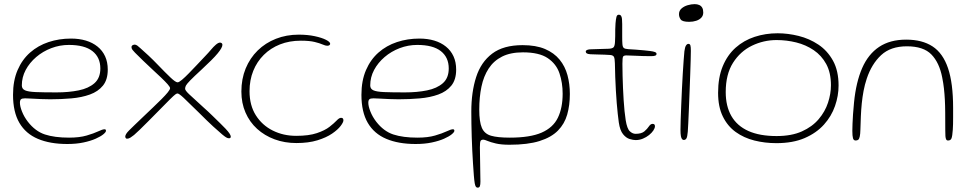

<svg xmlns="http://www.w3.org/2000/svg" viewBox="-20 -652 4572 906"><path d="M297.5 27.5Q216 27.5 158.8 3.2Q101.5 -21 71.5 -72.2Q41.5 -123.5 41.5 -204.5Q41.5 -271.5 63 -321.2Q84.5 -371 122 -404Q159.5 -437 209.2 -453.5Q259 -470 315 -470Q353.5 -470 385.2 -460.5Q417 -451 440.2 -432.2Q463.5 -413.5 476 -386.2Q488.5 -359 488.5 -323.5Q488.5 -276 465.8 -248Q443 -220 404.2 -206Q365.5 -192 317 -187.8Q268.5 -183.5 217 -183.5Q198 -183.5 173.2 -184.5Q148.5 -185.5 127.5 -186.8Q106.5 -188 98.5 -188Q84 -188 79 -183.5Q74 -179 74 -167Q74 -150.5 83.8 -125.8Q93.5 -101 111.5 -77.5Q146.5 -32.5 192 -17.5Q237.5 -2.5 306 -2.5Q355 -2.5 389 -12.5Q423 -22.5 443.5 -32.2Q464 -42 473 -42Q477 -42 478.5 -40.2Q480 -38.5 480 -34.5Q480 -28.5 467.5 -18.2Q455 -8 431.5 2.5Q408 13 374.2 20.2Q340.5 27.5 297.5 27.5ZM246.5 -216Q304.5 -216 351.2 -225.5Q398 -235 425.8 -259.5Q453.5 -284 453.5 -329Q453.5 -381.5 416.2 -410.8Q379 -440 305 -440Q262 -440 222 -424.8Q182 -409.5 150.8 -382.8Q119.5 -356 101.2 -321.8Q83 -287.5 83 -249Q83 -232.5 98 -225.8Q113 -219 148.8 -217.5Q184.5 -216 246.5 -216Z M579.5 2.5Q576.5 2.5 574.5 0.8Q572.5 -1 571.8 -3.2Q571 -5.5 571 -7Q571 -12.5 575.2 -19.8Q579.5 -27 589 -36.5Q596 -43.5 614 -61Q632 -78.5 655.8 -101Q679.5 -123.5 702.5 -145.5Q724.5 -166.5 742.5 -184.5Q760.5 -202.5 771.5 -216Q782.5 -229.5 782.5 -236Q782.5 -241.5 770.8 -254.8Q759 -268 740.2 -286Q721.5 -304 700 -323.5Q677 -344.5 654.8 -366.2Q632.5 -388 617 -403.5Q610 -410.5 605.2 -416.8Q600.5 -423 600.5 -429.5Q600.5 -434 603 -436.5Q605.5 -439 609 -440.2Q612.5 -441.5 615 -441.5Q621.5 -441.5 628 -436.8Q634.5 -432 642.5 -424.5Q658.5 -410.5 680.8 -389.8Q703 -369 724.5 -346.5Q761 -308.5 784.8 -286Q808.5 -263.5 818 -263.5Q824.5 -263.5 838.8 -275.5Q853 -287.5 871 -306Q889 -324.5 907 -343.5Q934.5 -373 949.2 -388.2Q964 -403.5 977 -419Q986.5 -430.5 998.2 -440.8Q1010 -451 1018 -451Q1023 -451 1026.2 -448.2Q1029.5 -445.5 1029.5 -440.5Q1029.5 -434 1024 -424Q1018.5 -414 1007 -400Q995.5 -386 976.2 -366.8Q957 -347.5 931.5 -324Q894 -289.5 877.8 -272.8Q861.5 -256 857.5 -248.5Q853.5 -241 853.5 -233Q853.5 -225.5 872 -207.8Q890.5 -190 940.5 -145Q961.5 -126.5 982.2 -106.2Q1003 -86 1019.8 -69.5Q1036.5 -53 1044.5 -44.5Q1057 -31 1063 -22Q1069 -13 1069 -7Q1069 -5.5 1068.5 -4Q1068 -2.5 1066.8 -1.5Q1065.5 -0.5 1064 0Q1062.5 0.5 1060.5 0.5Q1054 0.5 1047 -3.8Q1040 -8 1028 -18Q1012.5 -31 986.2 -55Q960 -79 917 -122Q869 -169.5 846.8 -190.2Q824.5 -211 817.5 -211Q813.5 -211 806.8 -206Q800 -201 781.8 -183Q763.5 -165 725 -125.5Q703.5 -103.5 680.2 -80.2Q657 -57 638.8 -39.2Q620.5 -21.5 612.5 -15Q604.5 -8.5 596 -3Q587.5 2.5 579.5 2.5Z M1378.5 23Q1323 23 1275.8 5.5Q1228.5 -12 1193.2 -44Q1158 -76 1138.5 -120.8Q1119 -165.5 1119 -220Q1119 -279.5 1139.2 -328.8Q1159.5 -378 1196 -413.8Q1232.5 -449.5 1282 -469Q1331.5 -488.5 1389.5 -488.5Q1432 -488.5 1465.5 -481.2Q1499 -474 1518.5 -464Q1538 -454 1538 -445.5Q1538 -443 1536.2 -440.8Q1534.5 -438.5 1531.5 -437.2Q1528.5 -436 1524.5 -436Q1516 -436 1502.5 -442Q1489 -448 1464.8 -454Q1440.5 -460 1399.5 -460Q1345.5 -460 1301.2 -442.5Q1257 -425 1224.8 -393Q1192.5 -361 1175 -317.5Q1157.5 -274 1157.5 -221.5Q1157.5 -155 1187.2 -108Q1217 -61 1267 -36Q1317 -11 1377.5 -11Q1437.5 -11 1475.2 -23.8Q1513 -36.5 1534.8 -53.5Q1556.5 -70.5 1568.5 -83.2Q1580.5 -96 1589 -96Q1594.5 -96 1596.8 -94Q1599 -92 1599.8 -89.2Q1600.5 -86.5 1600.5 -84Q1600.5 -75 1587.2 -57.5Q1574 -40 1547 -21.5Q1520 -3 1478 10Q1436 23 1378.5 23Z M1941.5 27.5Q1860 27.5 1802.8 3.2Q1745.5 -21 1715.5 -72.2Q1685.5 -123.5 1685.5 -204.5Q1685.5 -271.5 1707 -321.2Q1728.5 -371 1766 -404Q1803.5 -437 1853.2 -453.5Q1903 -470 1959 -470Q1997.5 -470 2029.2 -460.5Q2061 -451 2084.2 -432.2Q2107.5 -413.5 2120 -386.2Q2132.5 -359 2132.5 -323.5Q2132.5 -276 2109.8 -248Q2087 -220 2048.2 -206Q2009.5 -192 1961 -187.8Q1912.5 -183.5 1861 -183.5Q1842 -183.5 1817.2 -184.5Q1792.5 -185.5 1771.5 -186.8Q1750.5 -188 1742.5 -188Q1728 -188 1723 -183.5Q1718 -179 1718 -167Q1718 -150.5 1727.8 -125.8Q1737.5 -101 1755.5 -77.5Q1790.5 -32.5 1836 -17.5Q1881.5 -2.5 1950 -2.5Q1999 -2.5 2033 -12.5Q2067 -22.5 2087.5 -32.2Q2108 -42 2117 -42Q2121 -42 2122.5 -40.2Q2124 -38.5 2124 -34.5Q2124 -28.5 2111.5 -18.2Q2099 -8 2075.5 2.5Q2052 13 2018.2 20.2Q1984.5 27.5 1941.5 27.5ZM1890.5 -216Q1948.5 -216 1995.2 -225.5Q2042 -235 2069.8 -259.5Q2097.5 -284 2097.5 -329Q2097.5 -381.5 2060.2 -410.8Q2023 -440 1949 -440Q1906 -440 1866 -424.8Q1826 -409.5 1794.8 -382.8Q1763.5 -356 1745.2 -321.8Q1727 -287.5 1727 -249Q1727 -232.5 1742 -225.8Q1757 -219 1792.8 -217.5Q1828.5 -216 1890.5 -216Z M2234 233.5Q2229 233.5 2225.8 229.5Q2222.5 225.5 2220.2 213.2Q2218 201 2216 176.5Q2214 150 2212 119.8Q2210 89.5 2208.5 58Q2207 26.5 2206 -5.5Q2205 -37.5 2204.5 -67.8Q2204 -98 2204 -125.5Q2204 -217.5 2226.8 -288.2Q2249.5 -359 2302.5 -399Q2355.5 -439 2446 -439Q2509 -439 2551.8 -420.8Q2594.5 -402.5 2620.5 -370.8Q2646.5 -339 2657.8 -297.2Q2669 -255.5 2669 -208.5Q2669 -155.5 2656.5 -111.5Q2644 -67.5 2612.8 -35.8Q2581.5 -4 2526 13.5Q2470.5 31 2384 31Q2345 31 2319.8 25Q2294.5 19 2280.5 13Q2266.5 7 2261 7Q2251.5 7 2248 12.5Q2244.5 18 2244.5 43.5Q2244.5 53 2245 76.2Q2245.5 99.5 2245.8 126.2Q2246 153 2246.5 175Q2247 197 2247 204.5Q2247 219 2244.5 226.2Q2242 233.5 2234 233.5ZM2385.5 -2.5Q2481.5 -2.5 2535.8 -26.2Q2590 -50 2612.5 -96.5Q2635 -143 2635 -210Q2635 -261.5 2620 -306Q2605 -350.5 2564.5 -377.8Q2524 -405 2447.5 -405Q2389 -405 2349.2 -385Q2309.5 -365 2285.8 -328.5Q2262 -292 2251.8 -242.8Q2241.5 -193.5 2241.5 -135Q2241.5 -77 2253.8 -48.8Q2266 -20.5 2297.2 -11.5Q2328.5 -2.5 2385.5 -2.5Z M2979.5 9Q2968 9 2951.2 4Q2934.5 -1 2920 -18.8Q2905.5 -36.5 2900 -74Q2897.5 -91.5 2895 -114.8Q2892.5 -138 2890.2 -165.8Q2888 -193.5 2886.2 -224.2Q2884.5 -255 2883.2 -287.8Q2882 -320.5 2881.5 -354Q2881 -376.5 2876.8 -384Q2872.5 -391.5 2859.5 -392.5Q2850.5 -393.5 2832.8 -394Q2815 -394.5 2796.5 -395Q2778 -395.5 2766 -396Q2753.5 -397 2748.8 -400Q2744 -403 2744 -409Q2744 -412 2746.8 -414.2Q2749.5 -416.5 2755.5 -418Q2761.5 -419.5 2771 -419.5Q2802 -420.5 2819.5 -421Q2837 -421.5 2853 -422Q2870.5 -423 2875.8 -429.5Q2881 -436 2882 -454Q2883 -464.5 2883 -480.8Q2883 -497 2883.2 -513.8Q2883.5 -530.5 2884.5 -542Q2886 -561 2888.8 -571.8Q2891.5 -582.5 2899.5 -582.5Q2907 -582.5 2910.5 -577.5Q2914 -572.5 2915 -562.8Q2916 -553 2916 -538.5Q2916 -519.5 2916 -504.8Q2916 -490 2916 -478.8Q2916 -467.5 2916.2 -459Q2916.5 -450.5 2917 -444Q2918 -430 2923.8 -425.5Q2929.5 -421 2945 -420Q2959 -419.5 2979.5 -417.8Q3000 -416 3018.8 -414.5Q3037.5 -413 3046.5 -411.5Q3062.5 -409.5 3070.2 -406.5Q3078 -403.5 3078 -398Q3078 -392 3072 -389.5Q3066 -387 3052.5 -387Q3013.5 -387 2982.5 -388.8Q2951.5 -390.5 2936 -390.5Q2923.5 -390.5 2920.2 -384.8Q2917 -379 2917 -351Q2917 -323.5 2917.8 -294.5Q2918.5 -265.5 2919.8 -236.5Q2921 -207.5 2922.8 -180Q2924.5 -152.5 2927 -128.2Q2929.5 -104 2932.5 -85Q2939 -44.5 2952 -32.5Q2965 -20.5 2979 -20.5Q3007 -20.5 3020.8 -32.2Q3034.5 -44 3042.2 -55.8Q3050 -67.5 3059.5 -67.5Q3065 -67.5 3067.8 -64.8Q3070.5 -62 3070.5 -56.5Q3070.5 -47.5 3063 -36.2Q3055.5 -25 3042.8 -14.8Q3030 -4.5 3013.8 2.2Q2997.5 9 2979.5 9Z M3206.5 8.5Q3202.5 8.5 3198.8 4.8Q3195 1 3193 -9.5Q3191 -20 3191 -39.5Q3191 -57.5 3192 -87.5Q3193 -117.5 3194.5 -154.2Q3196 -191 3197.8 -229.8Q3199.5 -268.5 3201.8 -304.2Q3204 -340 3206 -367.8Q3208 -395.5 3209.5 -410Q3212 -429.5 3217 -437.2Q3222 -445 3228.5 -445Q3235.5 -445 3237.8 -437.8Q3240 -430.5 3240 -412Q3240 -400 3239.2 -370.5Q3238.5 -341 3237 -301.8Q3235.5 -262.5 3234 -220.2Q3232.5 -178 3230.8 -139Q3229 -100 3227.8 -71.2Q3226.5 -42.5 3225.5 -31Q3223.5 -6 3219 1.2Q3214.5 8.5 3206.5 8.5ZM3232 -549Q3200 -549 3192 -560.2Q3184 -571.5 3184 -585Q3184 -601.5 3196 -612Q3208 -622.5 3225.2 -627.5Q3242.5 -632.5 3258 -632.5Q3270 -632.5 3279.2 -628.5Q3288.5 -624.5 3293.5 -615.8Q3298.5 -607 3298.5 -593Q3298.5 -578.5 3289.5 -568.8Q3280.5 -559 3265.2 -554Q3250 -549 3232 -549Z M3643.5 23.5Q3589 23.5 3539.5 11Q3490 -1.5 3451.5 -29.2Q3413 -57 3390.8 -102.5Q3368.5 -148 3368.5 -214Q3368.5 -286.5 3390.5 -339.5Q3412.5 -392.5 3451.2 -427Q3490 -461.5 3541 -478.2Q3592 -495 3649.5 -495Q3698 -495 3748.5 -482.5Q3799 -470 3841.8 -441.5Q3884.5 -413 3910.8 -365.5Q3937 -318 3937 -248.5Q3937 -200 3920.2 -151.8Q3903.5 -103.5 3868 -64Q3832.5 -24.5 3777 -0.5Q3721.5 23.5 3643.5 23.5ZM3644.5 -10Q3715 -10 3764 -32Q3813 -54 3843.2 -89.8Q3873.5 -125.5 3887.2 -167.5Q3901 -209.5 3901 -250Q3901 -309 3878.8 -349.8Q3856.5 -390.5 3819.5 -415.5Q3782.5 -440.5 3737 -451.8Q3691.5 -463 3644.5 -463Q3583.5 -463 3528.5 -436.5Q3473.5 -410 3439 -355.8Q3404.5 -301.5 3404.5 -217.5Q3404.5 -151 3431.2 -104.5Q3458 -58 3511.2 -34Q3564.5 -10 3644.5 -10Z M4017.5 11Q4008 11 4005 0.2Q4002 -10.5 4002 -34.5Q4002 -49 4002.8 -68.2Q4003.5 -87.5 4005.2 -112.8Q4007 -138 4010 -169Q4019.5 -264.5 4048.2 -330.5Q4077 -396.5 4128.5 -430.8Q4180 -465 4256 -465Q4331.5 -465 4380.5 -433Q4429.5 -401 4453.5 -330.2Q4477.5 -259.5 4477.5 -142.5Q4477.5 -119.5 4477.5 -100.5Q4477.5 -81.5 4477.2 -66.5Q4477 -51.5 4476 -40Q4474 -10 4470 0.5Q4466 11 4453.5 11Q4447.5 11 4444.8 6Q4442 1 4441.2 -9.8Q4440.5 -20.5 4440.5 -37.5Q4440.5 -84 4440.2 -119Q4440 -154 4438.5 -181.8Q4437 -209.5 4434.2 -234.5Q4431.5 -259.5 4426 -286.5Q4412.5 -356.5 4375 -395Q4337.5 -433.5 4259.5 -433.5Q4182.5 -433.5 4137.8 -391.8Q4093 -350 4070 -281Q4060.5 -252.5 4055 -223.2Q4049.5 -194 4046.5 -164.2Q4043.5 -134.5 4042.2 -103.5Q4041 -72.5 4040 -40.5Q4039.5 -19 4037 -7.8Q4034.5 3.5 4030 7.2Q4025.5 11 4017.5 11Z"/></svg>

Font: Gluten Thin Thin
Style: Regular
Weight: 250
Version: Version 1.300